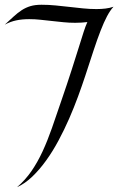

<svg xmlns="http://www.w3.org/2000/svg" viewBox="-31 -552 498 800"><path d="M441.9 -523.9Q427.7 -508.3 414.8 -483.9Q401.9 -459.5 388.2 -424.3Q374.5 -389.2 359.1 -342.5Q343.8 -295.9 324.2 -235.8Q311 -195.8 294.2 -149.9Q277.3 -104 257.1 -57.6Q236.8 -11.2 212.9 33.4Q189 78.1 161.6 116.2Q134.3 154.3 103.8 183.6Q73.2 212.9 40 228Q75.2 197.3 100.6 160.2Q126 123 146.5 78.6Q167 34.2 185.3 -18.1Q203.6 -70.3 224.1 -130.9Q250 -206.1 267.6 -261Q285.2 -315.9 297.4 -355Q309.6 -394 317.6 -419.2Q325.7 -444.3 333 -460Q320.8 -458.5 307.9 -457.8Q294.9 -457 282.2 -457Q256.8 -457 232.7 -459.5Q208.5 -461.9 184.6 -464.6Q160.6 -467.3 137.5 -469.7Q114.3 -472.2 90.8 -472.2Q60.5 -472.2 36.4 -467Q12.2 -461.9 -11.2 -449.2Q9.3 -467.8 25.9 -483.2Q42.5 -498.5 59.3 -509.5Q76.2 -520.5 95.7 -526.4Q115.2 -532.2 142.1 -532.2Q171.9 -532.2 200.9 -529.3Q230 -526.4 258.3 -523.2Q286.6 -520 314.7 -517.1Q342.8 -514.2 371.1 -514.2Q390.6 -514.2 408.7 -516.4Q426.8 -518.6 441.9 -523.9Z"/></svg>

Font: Quintessential
Style: Regular
Weight: 400
Designer: Astigmatic (AOETI)
Foundry: Astigmatic (AOETI)
Version: Version 1.000